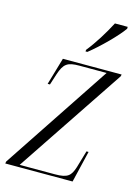

<svg xmlns="http://www.w3.org/2000/svg" viewBox="-123 -822 647 887"><g transform="rotate(15 200.5 -378.0)"><path d="M217 -604 216 -596H225C277 -637 347 -707 375 -747V-756H314C287 -704 251 -646 217 -604ZM-8 0H314L350 -151H340L316 -69C302 -26 288 -11 227 -11H58L403 -527L405 -536H124L86 -406H97L114 -459C132 -513 149 -525 206 -525H336L-6 -10Z"/></g></svg>

Font: Noto Serif Display Condensed Light
Style: Italic
Weight: 300
Width: 3
Italic angle: -12°
Designer: Monotype Design Team
Foundry: Monotype Imaging Inc.
Version: Version 2.009